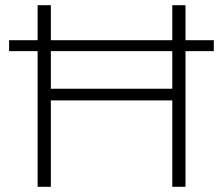

<svg xmlns="http://www.w3.org/2000/svg" viewBox="-20 -720 860 740"><path d="M695 -565C695 -565 804 -565 804 -565C804 -565 804 -523 804 -523C804 -523 695 -523 695 -523C695 -523 695 0 695 0C695 0 644 0 644 0C644 0 644 -333 644 -333C644 -333 176 -333 176 -333C176 -333 176 0 176 0C176 0 125 0 125 0C125 0 125 -523 125 -523C125 -523 15 -523 15 -523C15 -523 15 -565 15 -565C15 -565 125 -565 125 -565C125 -565 125 -700 125 -700C125 -700 176 -700 176 -700C176 -700 176 -565 176 -565C176 -565 644 -565 644 -565C644 -565 644 -700 644 -700C644 -700 695 -700 695 -700C695 -700 695 -565 695 -565ZM176 -378C176 -378 644 -378 644 -378C644 -378 644 -523 644 -523C644 -523 176 -523 176 -523C176 -523 176 -378 176 -378Z"/></svg>

Font: TamingNoise
Style: Regular
Weight: 500
Designer: Julieta Ulanovsky
Foundry: Julieta Ulanovsky
Version: ""